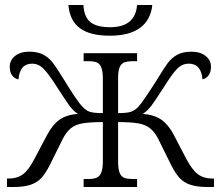

<svg xmlns="http://www.w3.org/2000/svg" viewBox="-20 -749 885 769"><path d="M8 -34H16Q49 -34 72 -51Q95 -68 118 -113L169 -209Q190 -249 217.5 -269Q245 -289 292 -293Q273 -305 257.5 -326.5Q242 -348 208 -401Q176 -451 155.5 -472.5Q135 -494 109 -494Q59 -494 54 -431Q38 -434 28.5 -447Q19 -460 19 -482Q19 -508 40.5 -525Q62 -542 97 -542Q132 -542 154.5 -529.5Q177 -517 192.5 -496.5Q208 -476 238 -427Q260 -391 279.5 -362Q299 -333 311 -321Q325 -306 340.5 -301Q356 -296 392 -296V-433Q392 -464 385.5 -479.5Q379 -495 366.5 -499.5Q354 -504 332 -504H315V-536H529V-504H516Q492 -504 479 -499.5Q466 -495 459.5 -480.5Q453 -466 453 -436V-296Q488 -296 503.5 -301Q519 -306 534 -321Q553 -342 607 -427Q636 -475 651.5 -496Q667 -517 689.5 -529.5Q712 -542 747 -542Q782 -542 803.5 -525Q825 -508 825 -482Q825 -461 816 -448Q807 -435 791 -431Q786 -494 736 -494Q709 -494 688.5 -472.5Q668 -451 637 -401Q603 -348 587 -326.5Q571 -305 552 -293Q599 -289 627 -269Q655 -249 676 -209L726 -113Q750 -68 773 -51Q796 -34 829 -34H837V0H812Q769 0 742.5 -9Q716 -18 699.5 -36Q683 -54 666 -87L614 -192Q599 -221 580.5 -235.5Q562 -250 533.5 -255Q505 -260 453 -260V-102Q453 -71 459.5 -56Q466 -41 478.5 -36.5Q491 -32 515 -32H529V0H315V-32H332Q354 -32 366.5 -37Q379 -42 385.5 -57.5Q392 -73 392 -105V-260Q340 -260 311 -255Q282 -250 264 -235.5Q246 -221 231 -192L179 -87Q162 -54 145.5 -36Q129 -18 102.5 -9Q76 0 33 0H8ZM254 -729H314Q317 -680 342.5 -660Q368 -640 421 -640Q522 -640 529 -729H590Q584 -669 541 -637.5Q498 -606 420 -606Q340 -606 299.5 -636.5Q259 -667 254 -729Z"/></svg>

Font: Noto Serif Light
Style: Regular
Weight: 300
Designer: Monotype Design Team
Foundry: Monotype Imaging Inc.
Version: Version 1.001